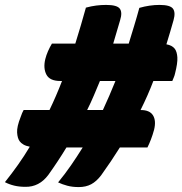

<svg xmlns="http://www.w3.org/2000/svg" viewBox="-76 -740 741 780"><path d="M20 -293H125Q152 -349 176 -411H169Q126 -411 112.5 -437Q99 -463 108 -500Q112 -516 119 -532Q126 -548 135 -563H230Q241 -599 252 -635.5Q263 -672 273 -709Q295 -715 315 -717.5Q335 -720 355 -720Q399 -720 410.5 -705Q422 -690 412 -658Q405 -634 398 -610.5Q391 -587 384 -563H447Q458 -599 469 -635Q480 -671 490 -708Q532 -720 572 -720Q615 -720 626.5 -705Q638 -690 629 -658Q622 -634 615 -609.5Q608 -585 600 -560Q623 -556 634 -542Q643 -530 644.5 -507Q646 -484 635 -441Q633 -432 630 -425.5Q627 -419 624 -411H547Q536 -382 523 -352.5Q510 -323 495 -293H496Q532 -293 545.5 -271.5Q559 -250 550 -213Q544 -191 537 -173Q530 -155 523 -141H411Q376 -85 335 -28Q316 -3 294.5 8.5Q273 20 244 20Q218 20 197.5 14.5Q177 9 160 1Q188 -33 212.5 -68.5Q237 -104 260 -141H194Q160 -85 120 -29Q83 20 27 19Q2 19 -18.5 14Q-39 9 -56 0Q-28 -35 -2.5 -71Q23 -107 45 -144Q29 -147 19 -153Q9 -159 4 -166Q-5 -178 -6.5 -201.5Q-8 -225 8 -265Q14 -283 20 -293ZM278 -293H342Q368 -349 393 -411H330Q318 -382 305.5 -352.5Q293 -323 278 -293Z"/></svg>

Font: Recursive Mn Csl St Blk
Style: Italic
Weight: 900
Italic angle: -15°
Monospace: yes
Version: Version 1.079;hotconv 1.0.112;makeotfexe 2.5.65598; ttfautoh